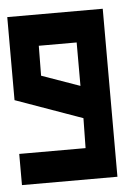

<svg xmlns="http://www.w3.org/2000/svg" viewBox="-44 -552 429 587"><g transform="rotate(-5 171.0 -258.0)"><path d="M293 0H0V-95.7H203.6L205.1 -187.5L0 -260.7V-515.6H293ZM204.6 -286.6V-419.9H88.4L87.4 -328.1Z"/></g></svg>

Font: Aswaq
Style: Regular
Weight: 400
Designer: Husham Jawad
Version: Version 1.000;November 3, 2021;FontCreator 14.0.0.2814 32-bi